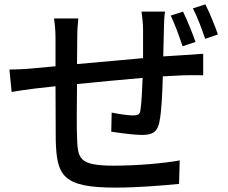

<svg xmlns="http://www.w3.org/2000/svg" viewBox="-20 -814 1040 875"><path d="M814 -761 758 -743C777 -704 798 -646 812 -603L871 -623C857 -663 833 -723 814 -761ZM916 -794 859 -776C879 -738 900 -682 915 -637L973 -657C960 -696 935 -756 916 -794ZM23 -497 33 -395C60 -400 111 -407 143 -411L233 -421L234 -179C238 -13 264 41 507 41C606 41 728 31 796 24L799 -83C730 -70 605 -59 501 -59C338 -59 334 -90 331 -193C329 -234 330 -333 331 -431C424 -440 533 -451 630 -459C628 -401 625 -344 620 -313C618 -292 608 -288 585 -288C564 -288 522 -294 489 -301L487 -214C517 -209 591 -199 626 -199C675 -199 698 -212 707 -261C716 -305 720 -391 722 -466L819 -471C845 -471 889 -472 906 -471V-569C880 -567 846 -565 820 -563L724 -557L727 -683C727 -706 729 -745 732 -761H625C628 -743 632 -702 632 -679V-549L331 -522L332 -640C332 -675 334 -703 337 -730H226C231 -698 233 -670 233 -635V-512L136 -503C94 -499 52 -497 23 -497Z"/></svg>

Font: GenYoGothic2 TW M
Style: Regular
Weight: 500
Version: Version 2.100;PS 2.1;hotconv 16.6.51;makeotf.lib2.5.65220 DE